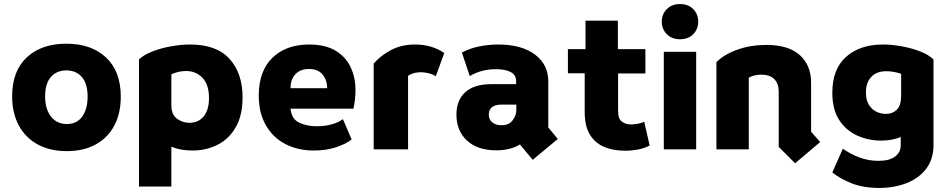

<svg xmlns="http://www.w3.org/2000/svg" viewBox="-20 -738 4684 949"><path d="M310 9Q227 9 166.5 -24Q106 -57 73 -118Q40 -179 40 -262Q40 -387 112.5 -454.5Q185 -522 308 -522Q431 -522 504 -454Q577 -386 577 -260Q577 -178 545 -117.5Q513 -57 453 -24Q393 9 310 9ZM310 -125Q360 -125 386.5 -162Q413 -199 413 -260Q413 -325 384.5 -357.5Q356 -390 308 -390Q260 -390 231.5 -357.5Q203 -325 203 -261Q203 -199 232 -162Q261 -125 310 -125Z M667 184V-444Q690 -467 732.5 -483.5Q775 -500 825 -509Q875 -518 920 -518Q1051 -518 1115 -446.5Q1179 -375 1179 -257Q1179 -168 1145.5 -109.5Q1112 -51 1055.5 -22.5Q999 6 931 6Q871 6 827 -13V184ZM916 -131Q961 -131 987 -163Q1013 -195 1013 -253Q1013 -320 980.5 -353.5Q948 -387 901 -387Q862 -387 827 -371V-218Q827 -171 855 -151Q883 -131 916 -131Z M1532 6Q1452 6 1390.5 -26Q1329 -58 1294 -119Q1259 -180 1259 -266Q1259 -387 1326.5 -452.5Q1394 -518 1508 -518Q1588 -518 1638.5 -487.5Q1689 -457 1713 -406Q1737 -355 1737 -293Q1737 -271 1734.5 -247.5Q1732 -224 1727 -201H1416Q1421 -150 1458.5 -132Q1496 -114 1545 -114Q1586 -114 1620 -123.5Q1654 -133 1675 -149L1718 -49Q1693 -28 1643.5 -11Q1594 6 1532 6ZM1416 -302H1597Q1597 -342 1574.5 -369.5Q1552 -397 1507 -397Q1464 -397 1440 -371Q1416 -345 1416 -302Z M1827 0V-424Q1862 -464 1913.5 -491Q1965 -518 2032 -518Q2114 -518 2176 -476L2134 -361Q2119 -371 2098.5 -376Q2078 -381 2061 -381Q2040 -381 2022.5 -375.5Q2005 -370 1997 -363V0Z M2613 52 2550 -24Q2503 5 2433 5Q2340 5 2288 -43.5Q2236 -92 2236 -171Q2236 -243 2280 -282.5Q2324 -322 2408 -322H2531V-338Q2531 -367 2505 -381.5Q2479 -396 2431 -396Q2394 -396 2362.5 -387.5Q2331 -379 2302 -362L2263 -478Q2301 -499 2348 -508.5Q2395 -518 2442 -518Q2558 -518 2624 -468.5Q2690 -419 2690 -336V-108L2737 -51ZM2458 -119Q2496 -119 2514 -143.5Q2532 -168 2532 -193V-221H2458Q2427 -221 2411.5 -208Q2396 -195 2396 -172Q2396 -147 2413.5 -133Q2431 -119 2458 -119Z M3069 7Q3011 7 2966 -12Q2921 -31 2895.5 -73Q2870 -115 2870 -184V-376H2787V-495H2874V-636H3034V-495H3170V-375H3035V-189Q3035 -151 3053.5 -137Q3072 -123 3098 -123Q3114 -123 3133.5 -126.5Q3153 -130 3164 -137L3191 -19Q3166 -5 3133.5 1Q3101 7 3069 7Z M3261 0V-482H3421V0ZM3341 -544Q3301 -544 3276 -569Q3251 -594 3251 -631Q3251 -668 3276 -693Q3301 -718 3341 -718Q3382 -718 3406.5 -693Q3431 -668 3431 -631Q3431 -594 3406.5 -569Q3382 -544 3341 -544Z M3910 69 3829 -12V-284Q3829 -325 3807 -347Q3785 -369 3743 -369Q3725 -369 3709 -365Q3693 -361 3681 -354V0H3521V-431Q3559 -469 3624.5 -492.5Q3690 -516 3767 -516Q3878 -516 3933.5 -465.5Q3989 -415 3989 -329V-87L4034 -36Z M4325 191Q4246 191 4188 167.5Q4130 144 4094 114L4146 -3Q4186 25 4230 41Q4274 57 4321 57Q4377 57 4404.5 35.5Q4432 14 4432 -19V-61Q4412 -52 4386.5 -47.5Q4361 -43 4334 -43Q4274 -43 4219 -67Q4164 -91 4129 -143Q4094 -195 4094 -280Q4094 -397 4162.5 -457.5Q4231 -518 4344 -518Q4388 -518 4437.5 -509Q4487 -500 4529 -483.5Q4571 -467 4594 -444V-21Q4594 49 4557.5 96.5Q4521 144 4460 167.5Q4399 191 4325 191ZM4359 -175Q4391 -175 4412.5 -195.5Q4434 -216 4434 -264V-373Q4422 -378 4401 -382Q4380 -386 4361 -386Q4313 -386 4286.5 -358Q4260 -330 4260 -281Q4260 -243 4275 -219.5Q4290 -196 4312.5 -185.5Q4335 -175 4359 -175Z"/></svg>

Font: Braah One
Style: Regular
Weight: 400
Designer: Ashish Kumar
Foundry: Ashish Kumar
Version: Version 1.001; ttfautohint (v1.8.4.7-5d5b);gftools[0.9.29]